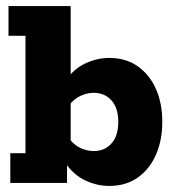

<svg xmlns="http://www.w3.org/2000/svg" viewBox="-20 -603 580 633"><path d="M340 10Q300 10 261.5 -8Q223 -26 197 -64L201 -78V0H14V-98H64V-485H8V-583H213V-332L197 -338Q223 -376 261.5 -394Q300 -412 340 -412Q395 -412 434 -384.5Q473 -357 494 -310Q515 -263 515 -201Q515 -140 494 -92.5Q473 -45 434 -17.5Q395 10 340 10ZM289 -105Q325 -105 347.5 -130Q370 -155 370 -201Q370 -247 347.5 -272Q325 -297 289 -297Q268 -297 246.5 -287.5Q225 -278 208 -256L213 -301V-94L208 -146Q225 -124 246.5 -114.5Q268 -105 289 -105Z"/></svg>

Font: Rokkitt SemiBold ExtraBold
Style: Regular
Weight: 800
Version: Version 3.103